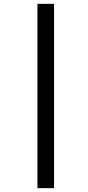

<svg xmlns="http://www.w3.org/2000/svg" viewBox="-20 -889 456 1000"><path d="M175 -869H261.5V91H175Z"/></svg>

Font: Merriweather 20pt SemiBold
Style: Italic
Weight: 600
Italic angle: -7.8°
Version: Version 2.101